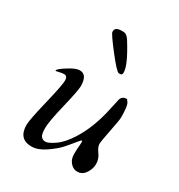

<svg xmlns="http://www.w3.org/2000/svg" viewBox="-167 -818 863 926"><g transform="rotate(30 264.5 -354.5)"><path d="M205.6 -677.7V-682.1Q205.6 -705.1 241.2 -705.1H251.5Q270.5 -705.1 286.1 -679.7Q350.6 -576.7 350.6 -536.1V-534.2Q350.6 -520.5 338.9 -520.5H332Q320.3 -520.5 262.9 -594.2Q205.6 -668 205.6 -677.7ZM143.6 -3.9Q70.8 -3.9 70.8 -83.5Q70.8 -109.9 97.9 -222.2Q125 -334.5 125 -359.9Q125 -385.3 106 -385.3Q94.2 -385.3 77.6 -380.9Q61 -376.5 61 -379.9Q61 -388.7 101.6 -414.1Q140.6 -439 162.1 -439Q162.6 -439 163.1 -439Q204.1 -439 204.6 -375.5Q204.6 -350.6 180.4 -250.5Q156.2 -150.4 156.2 -115.2Q156.2 -80.1 165.3 -68.8Q174.3 -57.6 190.2 -57.6Q206.1 -57.6 240.2 -81.1Q274.4 -104.5 307.6 -157.2Q358.9 -238.3 382.8 -354Q395 -410.6 396 -413.6Q404.8 -433.1 427.2 -433.1Q430.2 -433.1 439.2 -417.7Q448.2 -402.3 448.2 -340.8Q448.2 -326.7 434.8 -260.5Q421.4 -194.3 421.4 -178.2Q421.4 -162.1 438.7 -138.4Q456.1 -114.7 456.1 -86.9Q456.1 -59.1 439.2 -34.2Q422.4 -9.3 395.5 -9.3Q368.7 -9.3 350.6 -35.6Q339.8 -51.3 339.8 -76.4Q339.8 -101.6 342.3 -126.2Q344.7 -150.9 340.8 -150.9Q336.9 -150.9 319.8 -129.4Q302.7 -107.9 281 -83.5Q259.3 -59.1 219 -31.5Q178.7 -3.9 143.6 -3.9Z"/></g></svg>

Font: Averia Serif Libre Light
Style: Italic
Weight: 300
Italic angle: -8.5°
Version: Version 1.002